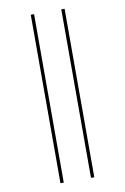

<svg xmlns="http://www.w3.org/2000/svg" viewBox="-103 -882 706 1084"><g transform="rotate(-10 250.0 -340.0)"><path d="M328 143V-823H347V143ZM153 143V-823H172V143Z"/></g></svg>

Font: Iosevka SS18 Thin
Style: Regular
Weight: 100
Monospace: yes
Designer: Belleve Invis
Foundry: Belleve Invis
Version: Version 25.1.1; ttfautohint (v1.8.4)